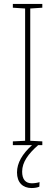

<svg xmlns="http://www.w3.org/2000/svg" viewBox="-20 -734 278 971"><path d="M92 134C92 86 123 44 173 0H194V-19L133 -22V-691L194 -695V-714H45V-695L107 -691V-22L45 -19V0H142C93 44 66 90 66 138C66 189 95 217 140 217C156 217 171 214 179 210L180 187C172 190 155 193 141 193C109 193 92 173 92 134Z"/></svg>

Font: Noto Sans Malayalam Condensed Thin
Style: Regular
Weight: 100
Width: 3
Designer: Jelle Bosma - Monotype Design Team
Foundry: Monotype Imaging Inc.
Version: Version 2.104